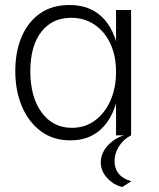

<svg xmlns="http://www.w3.org/2000/svg" viewBox="-20 -540 636 766"><path d="M443 -500H503V0H443ZM261 20Q192 20 143 -16.5Q94 -53 67.5 -115.5Q41 -178 41 -257Q41 -334 66.5 -393.5Q92 -453 140 -486.5Q188 -520 257 -520Q354 -520 406.5 -450Q459 -380 459 -252Q459 -124 407 -52Q355 20 261 20ZM267 -30Q319 -30 358.5 -59Q398 -88 420.5 -138.5Q443 -189 443 -253Q443 -317 420.5 -365.5Q398 -414 357.5 -441.5Q317 -469 264 -469Q188 -469 144.5 -412.5Q101 -356 101 -256Q101 -153 146 -91.5Q191 -30 267 -30ZM468 206Q433 198 407.5 170Q382 142 382 108Q382 71 411 39.5Q440 8 485 -3L503 0Q472 16 454.5 44Q437 72 437 103Q437 133 454 153.5Q471 174 504 183Z"/></svg>

Font: Moderustic Light
Style: Regular
Weight: 300
Designer: Tural Alisoy
Foundry: TAFT Foundry
Version: Version 2.120